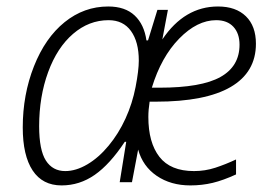

<svg xmlns="http://www.w3.org/2000/svg" viewBox="-20 -559 822 589"><path d="M564 9.8Q503.9 9.8 460.9 -19.5Q418 -48.8 403.8 -100.1L384.8 0H347.2L367.2 -124H362.8Q316.9 -54.7 270.5 -22.5Q224.1 9.8 168.9 9.8Q110.4 9.8 80.1 -36.1Q49.8 -82 49.8 -168Q49.8 -268.6 84.2 -355.7Q118.7 -442.9 178.2 -491Q237.8 -539.1 312 -539.1Q363.8 -539.1 393.1 -511.5Q422.4 -483.9 429.2 -435.1H434.1L462.9 -528.8H495.1L478 -438Q545.9 -539.1 648.9 -539.1Q703.6 -539.1 734.4 -509Q765.1 -479 765.1 -424.8Q765.1 -337.4 687.7 -292.2Q610.4 -247.1 458 -247.1H439Q435.1 -222.2 435.1 -200.2Q435.1 -121.6 469 -77.9Q502.9 -34.2 575.2 -34.2Q608.9 -34.2 640.4 -44.4Q671.9 -54.7 704.1 -69.8V-23.9Q665 -5.9 632.3 2Q599.6 9.8 564 9.8ZM180.2 -34.2Q212.9 -34.2 247.8 -54.7Q282.7 -75.2 313.2 -112.1Q343.8 -148.9 365 -195.3Q386.2 -241.7 396 -292.5Q405.8 -343.3 405.8 -373Q405.8 -430.7 381.8 -463.9Q357.9 -497.1 313 -497.1Q252.9 -497.1 204.1 -455.1Q155.3 -413.1 127.7 -337.9Q100.1 -262.7 100.1 -171.9Q100.1 -98.6 120.8 -66.4Q141.6 -34.2 180.2 -34.2ZM643.1 -497.1Q585 -497.1 529.8 -440.7Q474.6 -384.3 445.8 -290H469.2Q597.7 -290 656.2 -322.8Q714.8 -355.5 714.8 -421.9Q714.8 -456.5 696 -476.8Q677.2 -497.1 643.1 -497.1Z"/></svg>

Font: CAA NEO Sans Light
Style: Italic
Weight: 300
Italic angle: -12°
Version: Version 1.10